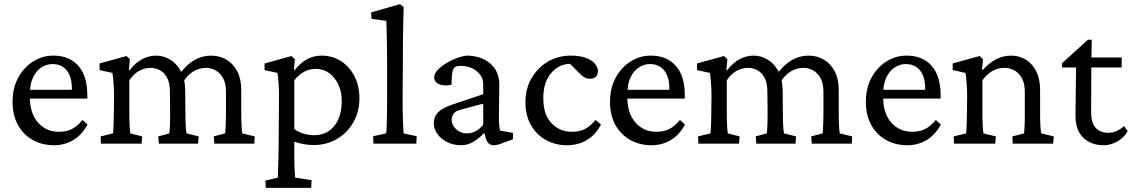

<svg xmlns="http://www.w3.org/2000/svg" viewBox="-20 -698 5500 933"><path d="M242.2 7.8Q185.5 7.8 139.6 -17.6Q93.8 -43 67.4 -90.3Q41 -137.7 41 -202.1Q41 -271.5 69.3 -322.3Q97.7 -373 143.6 -400.9Q189.5 -428.7 242.2 -427.7Q318.4 -426.8 361.3 -377.4Q404.3 -328.1 404.3 -236.3V-218.8H104.5V-261.7H339.8L329.1 -249V-269.5Q329.1 -325.2 304.2 -356Q279.3 -386.7 234.4 -386.7Q207 -386.7 181.6 -370.6Q156.2 -354.5 140.6 -321.8Q125 -289.1 125 -239.3V-227.5Q125 -147.5 164.6 -102.5Q204.1 -57.6 266.6 -57.6Q301.8 -57.6 328.6 -70.8Q355.5 -84 380.9 -115.2L405.3 -92.8Q377.9 -42 335.9 -17.1Q293.9 7.8 242.2 7.8Z M470.7 0 468.8 -35.2 529.3 -49.8Q530.3 -56.6 530.8 -67.4Q531.2 -78.1 532.2 -98.6Q533.2 -119.1 533.2 -154.3L534.2 -230.5Q534.2 -251 533.2 -272.5Q532.2 -293.9 530.3 -313Q528.3 -332 526.4 -343.8L463.9 -357.4V-389.6L594.7 -425.8L611.3 -410.2L606.4 -357.4L609.4 -356.4Q639.6 -394.5 671.9 -411.1Q704.1 -427.7 739.3 -427.7Q773.4 -427.7 805.7 -409.2Q837.9 -390.6 858.9 -352.5Q879.9 -314.5 879.9 -254.9L880.9 -151.4Q880.9 -116.2 882.3 -88.4Q883.8 -60.5 886.7 -49.8L945.3 -35.2L942.4 0H752L749 -35.2L802.7 -49.8Q803.7 -57.6 804.7 -69.3Q805.7 -81.1 806.2 -99.6Q806.6 -118.2 806.6 -144.5L805.7 -252Q805.7 -293.9 792.5 -319.3Q779.3 -344.7 757.8 -356.4Q736.3 -368.2 711.9 -368.2Q682.6 -368.2 655.8 -353.5Q628.9 -338.9 608.4 -307.6V-161.1Q608.4 -116.2 609.9 -88.4Q611.3 -60.5 613.3 -49.8L670.9 -35.2L668 0ZM1021.5 0 1018.6 -35.2 1074.2 -49.8Q1075.2 -57.6 1075.7 -69.3Q1076.2 -81.1 1077.1 -99.6Q1078.1 -118.2 1078.1 -144.5V-251Q1078.1 -293.9 1063.5 -319.3Q1048.8 -344.7 1026.9 -356.4Q1004.9 -368.2 982.4 -368.2Q948.2 -368.2 920.4 -351.6Q892.6 -335 870.1 -300.8L851.6 -336.9Q885.7 -383.8 924.3 -405.8Q962.9 -427.7 1005.9 -427.7Q1046.9 -427.7 1080.1 -408.2Q1113.3 -388.7 1132.8 -351.6Q1152.3 -314.5 1152.3 -261.7V-151.4Q1152.3 -116.2 1153.8 -88.4Q1155.3 -60.5 1157.2 -49.8L1217.8 -35.2L1215.8 0Z M1271.5 214.8 1269.5 179.7 1330.1 165Q1330.1 160.2 1330.6 148.4Q1331.1 136.7 1331.5 116.7Q1332 96.7 1333 69.3Q1334 42 1334 5.9L1335.9 -235.4Q1335.9 -264.6 1333.5 -295.4Q1331.1 -326.2 1328.1 -343.8L1265.6 -357.4V-389.6L1396.5 -425.8L1413.1 -410.2L1408.2 -356.4H1411.1Q1438.5 -391.6 1471.2 -409.7Q1503.9 -427.7 1542 -427.7Q1595.7 -427.7 1637.2 -400.9Q1678.7 -374 1702.6 -327.1Q1726.6 -280.3 1726.6 -220.7Q1726.6 -155.3 1697.3 -104Q1668 -52.7 1617.7 -22.9Q1567.4 6.8 1503.9 6.8Q1480.5 6.8 1455.6 2.4Q1430.7 -2 1410.2 -9.8V63.5Q1410.2 100.6 1411.6 126.5Q1413.1 152.3 1414.1 165L1494.1 177.7L1492.2 214.8ZM1506.8 -41Q1546.9 -41 1576.2 -60.1Q1605.5 -79.1 1622.6 -115.2Q1639.6 -151.4 1640.6 -202.1Q1641.6 -249 1625 -285.2Q1608.4 -321.3 1580.1 -342.3Q1551.8 -363.3 1514.6 -363.3Q1483.4 -363.3 1457.5 -349.1Q1431.6 -335 1410.2 -307.6V-71.3Q1428.7 -56.6 1454.6 -48.8Q1480.5 -41 1506.8 -41Z M1794.9 0 1793 -36.1 1856.4 -49.8Q1858.4 -60.5 1858.9 -82.5Q1859.4 -104.5 1860.4 -141.6Q1861.3 -178.7 1861.3 -232.4V-354.5Q1861.3 -390.6 1860.8 -429.7Q1860.4 -468.8 1859.9 -503.9Q1859.4 -539.1 1858.4 -564Q1857.4 -588.9 1857.4 -596.7L1785.2 -606.4L1783.2 -637.7L1922.9 -677.7L1941.4 -664.1Q1940.4 -622.1 1939.5 -581.5Q1938.5 -541 1938 -491.2Q1937.5 -441.4 1937.5 -371.1L1936.5 -213.9Q1936.5 -156.2 1938 -109.9Q1939.5 -63.5 1941.4 -49.8L2004.9 -36.1L2002.9 0Z M2221.7 7.8Q2182.6 7.8 2152.3 -7.8Q2122.1 -23.4 2105 -47.9Q2087.9 -72.3 2087.9 -98.6Q2087.9 -130.9 2108.9 -152.3Q2129.9 -173.8 2179.7 -190.4L2328.1 -240.2V-290Q2328.1 -314.5 2313.5 -334.5Q2298.8 -354.5 2274.4 -366.2Q2250 -377.9 2219.7 -377.9Q2195.3 -377.9 2186.5 -367.7Q2177.7 -357.4 2175.8 -327.1L2173.8 -286.1Q2138.7 -278.3 2114.3 -288.6Q2089.8 -298.8 2089.8 -322.3Q2089.8 -338.9 2104.5 -355.5Q2119.1 -372.1 2142.6 -387.2Q2166 -402.3 2192.9 -413.1Q2219.7 -423.8 2246.1 -427.7Q2317.4 -427.7 2361.3 -390.1Q2405.3 -352.5 2406.2 -290L2404.3 -126Q2404.3 -108.4 2405.8 -90.3Q2407.2 -72.3 2410.2 -63.5L2472.7 -51.8V-21.5L2424.8 -3.9Q2411.1 2 2399.4 4.9Q2387.7 7.8 2379.9 7.8Q2349.6 7.8 2340.8 -26.4L2330.1 -64.5H2344.7Q2312.5 -28.3 2282.7 -10.3Q2252.9 7.8 2221.7 7.8ZM2248 -49.8Q2270.5 -49.8 2290.5 -60.1Q2310.5 -70.3 2328.1 -91.8V-194.3L2218.8 -165Q2195.3 -159.2 2185.1 -146.5Q2174.8 -133.8 2174.8 -114.3Q2174.8 -89.8 2196.8 -69.8Q2218.8 -49.8 2248 -49.8Z M2734.4 7.8Q2679.7 7.8 2633.8 -17.1Q2587.9 -42 2560.5 -89.4Q2533.2 -136.7 2533.2 -202.1Q2533.2 -265.6 2562 -316.4Q2590.8 -367.2 2640.6 -397.5Q2690.4 -427.7 2753.9 -427.7Q2796.9 -427.7 2826.2 -417Q2855.5 -406.2 2870.6 -388.7Q2885.7 -371.1 2885.7 -351.6Q2885.7 -335.9 2876 -325.7Q2866.2 -315.4 2848.6 -315.4Q2832 -315.4 2821.3 -321.3Q2810.5 -327.1 2793 -344.7L2743.2 -394.5L2778.3 -384.8Q2739.3 -393.6 2703.1 -377.4Q2667 -361.3 2643.6 -321.8Q2620.1 -282.2 2620.1 -219.7Q2620.1 -141.6 2659.7 -99.6Q2699.2 -57.6 2758.8 -57.6Q2795.9 -57.6 2822.8 -71.3Q2849.6 -85 2874 -115.2L2900.4 -92.8Q2873 -42 2831.1 -17.1Q2789.1 7.8 2734.4 7.8Z M3145.5 7.8Q3088.9 7.8 3043 -17.6Q2997.1 -43 2970.7 -90.3Q2944.3 -137.7 2944.3 -202.1Q2944.3 -271.5 2972.7 -322.3Q3001 -373 3046.9 -400.9Q3092.8 -428.7 3145.5 -427.7Q3221.7 -426.8 3264.6 -377.4Q3307.6 -328.1 3307.6 -236.3V-218.8H3007.8V-261.7H3243.2L3232.4 -249V-269.5Q3232.4 -325.2 3207.5 -356Q3182.6 -386.7 3137.7 -386.7Q3110.4 -386.7 3085 -370.6Q3059.6 -354.5 3043.9 -321.8Q3028.3 -289.1 3028.3 -239.3V-227.5Q3028.3 -147.5 3067.9 -102.5Q3107.4 -57.6 3169.9 -57.6Q3205.1 -57.6 3231.9 -70.8Q3258.8 -84 3284.2 -115.2L3308.6 -92.8Q3281.2 -42 3239.3 -17.1Q3197.3 7.8 3145.5 7.8Z M3374 0 3372.1 -35.2 3432.6 -49.8Q3433.6 -56.6 3434.1 -67.4Q3434.6 -78.1 3435.5 -98.6Q3436.5 -119.1 3436.5 -154.3L3437.5 -230.5Q3437.5 -251 3436.5 -272.5Q3435.5 -293.9 3433.6 -313Q3431.6 -332 3429.7 -343.8L3367.2 -357.4V-389.6L3498 -425.8L3514.6 -410.2L3509.8 -357.4L3512.7 -356.4Q3543 -394.5 3575.2 -411.1Q3607.4 -427.7 3642.6 -427.7Q3676.8 -427.7 3709 -409.2Q3741.2 -390.6 3762.2 -352.5Q3783.2 -314.5 3783.2 -254.9L3784.2 -151.4Q3784.2 -116.2 3785.6 -88.4Q3787.1 -60.5 3790 -49.8L3848.6 -35.2L3845.7 0H3655.3L3652.3 -35.2L3706.1 -49.8Q3707 -57.6 3708 -69.3Q3709 -81.1 3709.5 -99.6Q3710 -118.2 3710 -144.5L3709 -252Q3709 -293.9 3695.8 -319.3Q3682.6 -344.7 3661.1 -356.4Q3639.6 -368.2 3615.2 -368.2Q3585.9 -368.2 3559.1 -353.5Q3532.2 -338.9 3511.7 -307.6V-161.1Q3511.7 -116.2 3513.2 -88.4Q3514.6 -60.5 3516.6 -49.8L3574.2 -35.2L3571.3 0ZM3924.8 0 3921.9 -35.2 3977.5 -49.8Q3978.5 -57.6 3979 -69.3Q3979.5 -81.1 3980.5 -99.6Q3981.4 -118.2 3981.4 -144.5V-251Q3981.4 -293.9 3966.8 -319.3Q3952.1 -344.7 3930.2 -356.4Q3908.2 -368.2 3885.7 -368.2Q3851.6 -368.2 3823.7 -351.6Q3795.9 -335 3773.4 -300.8L3754.9 -336.9Q3789.1 -383.8 3827.6 -405.8Q3866.2 -427.7 3909.2 -427.7Q3950.2 -427.7 3983.4 -408.2Q4016.6 -388.7 4036.1 -351.6Q4055.7 -314.5 4055.7 -261.7V-151.4Q4055.7 -116.2 4057.1 -88.4Q4058.6 -60.5 4060.5 -49.8L4121.1 -35.2L4119.1 0Z M4388.7 7.8Q4332 7.8 4286.1 -17.6Q4240.2 -43 4213.9 -90.3Q4187.5 -137.7 4187.5 -202.1Q4187.5 -271.5 4215.8 -322.3Q4244.1 -373 4290 -400.9Q4335.9 -428.7 4388.7 -427.7Q4464.8 -426.8 4507.8 -377.4Q4550.8 -328.1 4550.8 -236.3V-218.8H4251V-261.7H4486.3L4475.6 -249V-269.5Q4475.6 -325.2 4450.7 -356Q4425.8 -386.7 4380.9 -386.7Q4353.5 -386.7 4328.1 -370.6Q4302.7 -354.5 4287.1 -321.8Q4271.5 -289.1 4271.5 -239.3V-227.5Q4271.5 -147.5 4311 -102.5Q4350.6 -57.6 4413.1 -57.6Q4448.2 -57.6 4475.1 -70.8Q4502 -84 4527.3 -115.2L4551.8 -92.8Q4524.4 -42 4482.4 -17.1Q4440.4 7.8 4388.7 7.8Z M4616.2 0 4614.3 -35.2 4674.8 -49.8Q4675.8 -56.6 4676.3 -68.4Q4676.8 -80.1 4677.7 -100.6Q4678.7 -121.1 4678.7 -154.3L4679.7 -229.5Q4679.7 -261.7 4677.2 -293.9Q4674.8 -326.2 4671.9 -343.8L4609.4 -357.4V-389.6L4740.2 -425.8L4756.8 -410.2L4752 -358.4L4754.9 -357.4Q4789.1 -394.5 4822.3 -411.1Q4855.5 -427.7 4894.5 -427.7Q4930.7 -427.7 4962.4 -409.7Q4994.1 -391.6 5014.2 -354Q5034.2 -316.4 5034.2 -259.8V-151.4Q5034.2 -116.2 5035.6 -87.9Q5037.1 -59.6 5040 -49.8L5100.6 -35.2L5097.7 0H4901.4L4899.4 -35.2L4956.1 -49.8Q4957 -57.6 4958 -69.3Q4959 -81.1 4959.5 -99.6Q4960 -118.2 4960 -144.5V-250Q4960 -293.9 4944.8 -319.8Q4929.7 -345.7 4907.2 -356.9Q4884.8 -368.2 4861.3 -368.2Q4829.1 -368.2 4801.8 -352.5Q4774.4 -336.9 4753.9 -307.6V-161.1Q4753.9 -115.2 4755.4 -87.9Q4756.8 -60.5 4758.8 -49.8L4819.3 -35.2L4816.4 0Z M5460 -60.5Q5441.4 -28.3 5409.2 -10.3Q5377 7.8 5341.8 7.8Q5283.2 7.8 5244.6 -28.3Q5206.1 -64.5 5206.1 -136.7L5209 -370.1H5140.6V-390.6L5266.6 -504.9H5285.2L5283.2 -392.6L5282.2 -152.3Q5282.2 -101.6 5304.2 -77.1Q5326.2 -52.7 5366.2 -52.7Q5388.7 -52.7 5407.7 -62Q5426.8 -71.3 5442.4 -85ZM5248 -370.1V-418.9H5430.7V-370.1Z"/></svg>

Font: Crimson Pro ExtraLight
Style: Regular
Weight: 400
Version: Version 1.002